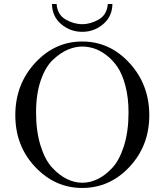

<svg xmlns="http://www.w3.org/2000/svg" viewBox="-20 -911 817 953"><path d="M238 -891H261Q265 -838 305.5 -814.5Q346 -791 388 -791Q430 -791 470.5 -814.5Q511 -838 515 -891H538Q537 -829 492 -791Q447 -753 388 -753Q329 -753 284 -791Q239 -829 238 -891ZM56 -339Q56 -492 154 -598.5Q252 -705 388 -705Q525 -705 623 -598Q721 -491 721 -339Q721 -188 623 -83Q525 22 388 22Q253 22 154.5 -82.5Q56 -187 56 -339ZM159 -353Q159 -260 181 -189Q203 -118 238.5 -79.5Q274 -41 312 -22.5Q350 -4 389 -4Q427 -4 464.5 -22Q502 -40 537.5 -78Q573 -116 595.5 -187.5Q618 -259 618 -353Q618 -426 602.5 -485Q587 -544 562.5 -579.5Q538 -615 506.5 -638.5Q475 -662 445.5 -671Q416 -680 388 -680Q353 -680 316.5 -664.5Q280 -649 243 -614.5Q206 -580 182.5 -512.5Q159 -445 159 -353Z"/></svg>

Font: CMU Serif
Style: Roman
Weight: 500
Version: Version 0.7.0